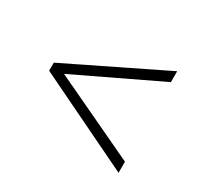

<svg xmlns="http://www.w3.org/2000/svg" viewBox="-108 -691 877 817"><g transform="rotate(30 330.5 -282.5)"><path d="M551 -32.5 78 -261V-300.5L551 -531.5V-478L139.5 -281L551 -87Z"/></g></svg>

Font: Merriweather 120pt
Style: Regular
Weight: 400
Version: Version 2.100